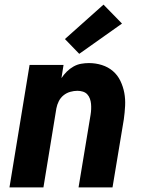

<svg xmlns="http://www.w3.org/2000/svg" viewBox="-20 -811 640 831"><path d="M21 0 108 -530H255L246 -473Q256 -488 269 -501Q282 -514 298 -523Q314 -532 331 -535Q348 -538 365 -538Q394 -538 421 -529.5Q448 -521 468.5 -503.5Q489 -486 501 -461Q513 -436 518 -409Q523 -382 521.5 -353Q520 -324 516 -295L467 0H320L372 -314Q374 -326 374.5 -338Q375 -350 374 -361.5Q373 -373 369 -384Q365 -395 357.5 -403Q350 -411 338.5 -414.5Q327 -418 315 -418Q300 -418 284 -413.5Q268 -409 255 -398.5Q242 -388 234.5 -373Q227 -358 224 -342L168 0ZM323 -578 261 -642 428 -791 508 -709Z"/></svg>

Font: Iosevka Curly Heavy Extended
Style: Italic
Weight: 900
Width: 7
Italic angle: -9°
Monospace: yes
Designer: Belleve Invis
Foundry: Belleve Invis
Version: Version 11.1.0; ttfautohint (v1.8.3)